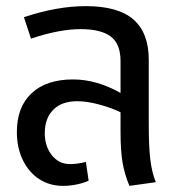

<svg xmlns="http://www.w3.org/2000/svg" viewBox="-20 -594 603 626"><path d="M488 0 402 12Q386 -26 379.5 -64.5Q373 -103 373 -165V-228Q342 -243 302.5 -253.5Q263 -264 232 -264Q181 -264 153.5 -236Q126 -208 126 -160Q126 -117 149 -88Q172 -59 208 -59Q232 -59 260 -66L269 -5Q255 2 232 7Q209 12 185 12Q142 12 108 -10Q74 -32 54.5 -72Q35 -112 35 -164Q35 -245 83 -290Q131 -335 218 -335Q295 -335 373 -291V-395Q373 -451 341 -475Q309 -499 243 -499Q173 -499 81 -468L58 -538Q166 -574 260 -574Q365 -574 415 -530.5Q465 -487 465 -399V-189Q465 -117 470 -74.5Q475 -32 488 0Z"/></svg>

Font: FiraGOUPP
Style: Medium
Weight: 400
Designer: bBox Type
Foundry: bBox Type GmbH
Version: Version 1.001